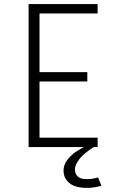

<svg xmlns="http://www.w3.org/2000/svg" viewBox="-20 -720 610 940"><path d="M439 0Q435.5 2 429.2 6Q423 10 407 22.2Q391 34.5 379 46.8Q367 59 357 76.2Q347 93.5 347 109Q347 130.5 359.2 142.5Q371.5 154.5 390.2 156.2Q409 158 426.8 155.8Q444.5 153.5 460 148.5L476.5 189Q445.5 198.5 413.5 199.8Q381.5 201 353.8 193.5Q326 186 308.5 165.5Q291 145 291 114Q291 100 296.5 86Q302 72 311 61Q320 50 330.5 40Q341 30 351.8 23Q362.5 16 371.5 10.5Q380.5 5 386 2.5L391.5 0H120V-700H458V-654H173.5V-367H407.5V-321H173.5V-46H458V0Z"/></svg>

Font: League Mono Narrow UltraLight
Style: Regular
Weight: 200
Width: 3
Designer: Tyler Finck
Foundry: The League of Moveable Type / Tyler Finck
Version: Version 2.210